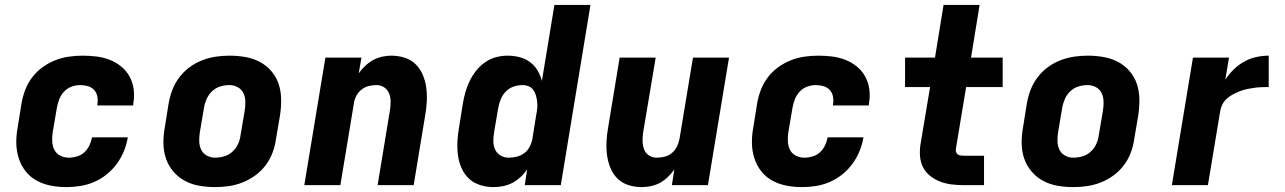

<svg xmlns="http://www.w3.org/2000/svg" viewBox="-20 -755 5240 783"><path d="M251 8Q218 8 187 2Q156 -4 129.5 -18.5Q103 -33 84.5 -56.5Q66 -80 56.5 -109.5Q47 -139 46.5 -171Q46 -203 52 -235L68 -335Q73 -363 83.5 -390Q94 -417 112 -440.5Q130 -464 154.5 -481.5Q179 -499 206 -509.5Q233 -520 261 -524Q289 -528 317 -528Q346 -528 374 -524.5Q402 -521 427.5 -511Q453 -501 474 -484Q495 -467 508 -443.5Q521 -420 525 -392Q529 -364 524 -335L523 -325H377V-329Q380 -345 377 -361Q374 -377 364 -388Q354 -399 338.5 -403.5Q323 -408 307 -408Q289 -408 271.5 -401.5Q254 -395 241 -381Q228 -367 221.5 -350Q215 -333 212 -316L195 -216Q192 -197 193 -178Q194 -159 202 -143.5Q210 -128 226 -120Q242 -112 261 -112Q277 -112 294 -117Q311 -122 324 -134Q337 -146 344.5 -162Q352 -178 355 -194V-195H501V-193Q496 -165 485 -138Q474 -111 456 -86.5Q438 -62 414 -43Q390 -24 363 -12.5Q336 -1 307.5 3.5Q279 8 251 8Z M857 8Q824 8 792.5 2.5Q761 -3 734 -17.5Q707 -32 687 -55.5Q667 -79 657 -108Q647 -137 646.5 -169.5Q646 -202 652 -235L668 -335Q673 -363 683.5 -390Q694 -417 712 -440.5Q730 -464 754 -481.5Q778 -499 805.5 -509.5Q833 -520 860.5 -524Q888 -528 916 -528Q949 -528 980.5 -522.5Q1012 -517 1039.5 -502.5Q1067 -488 1087 -464.5Q1107 -441 1116.5 -412Q1126 -383 1126.5 -350.5Q1127 -318 1122 -285L1105 -185Q1101 -157 1090.5 -130Q1080 -103 1062 -79.5Q1044 -56 1019.5 -38.5Q995 -21 968 -10.5Q941 0 913 4Q885 8 857 8ZM857 -112Q876 -112 894.5 -117.5Q913 -123 928 -136.5Q943 -150 951 -168Q959 -186 961 -204L978 -304Q981 -323 980.5 -341.5Q980 -360 972.5 -375.5Q965 -391 949.5 -399.5Q934 -408 916 -408Q897 -408 878.5 -402.5Q860 -397 845.5 -383.5Q831 -370 823 -352Q815 -334 812 -316L795 -216Q792 -197 792.5 -178.5Q793 -160 800.5 -144.5Q808 -129 823.5 -120.5Q839 -112 857 -112Z M1221 0 1307 -520H1454L1443 -456Q1455 -473 1470 -487Q1485 -501 1502.5 -510.5Q1520 -520 1539 -524Q1558 -528 1576 -528Q1605 -528 1631 -519.5Q1657 -511 1675.5 -492.5Q1694 -474 1704.5 -449Q1715 -424 1718.5 -397Q1722 -370 1720.5 -341.5Q1719 -313 1714 -285L1667 0H1520L1570 -304Q1573 -322 1573 -340Q1573 -358 1567 -373.5Q1561 -389 1547 -398.5Q1533 -408 1515 -408Q1499 -408 1483 -404Q1467 -400 1453.5 -389Q1440 -378 1432.5 -363Q1425 -348 1423 -332L1368 0Z M1993 8Q1964 8 1937.5 -0.5Q1911 -9 1892 -27Q1873 -45 1862 -70Q1851 -95 1847.5 -122.5Q1844 -150 1845.5 -178.5Q1847 -207 1852 -235L1868 -335Q1872 -358 1878.5 -381Q1885 -404 1896 -426Q1907 -448 1922.5 -467.5Q1938 -487 1959 -501.5Q1980 -516 2003.5 -522Q2027 -528 2050 -528Q2075 -528 2098.5 -522Q2122 -516 2141 -502Q2160 -488 2172 -468Q2184 -448 2190 -425L2241 -735H2388L2267 0H2120L2130 -65Q2119 -48 2103.5 -33.5Q2088 -19 2070 -9.5Q2052 0 2032 4Q2012 8 1993 8ZM2054 -112Q2070 -112 2087 -116Q2104 -120 2118 -130.5Q2132 -141 2140 -156.5Q2148 -172 2151 -188L2167 -288Q2170 -301 2171 -314.5Q2172 -328 2170.5 -341Q2169 -354 2165.5 -366Q2162 -378 2155 -388Q2148 -398 2136 -403Q2124 -408 2111 -408Q2093 -408 2075 -402Q2057 -396 2043.5 -382.5Q2030 -369 2022.5 -351Q2015 -333 2012 -316L1995 -216Q1992 -197 1992 -179Q1992 -161 1999 -145.5Q2006 -130 2021 -121Q2036 -112 2054 -112Z M2597 8Q2568 8 2542 -0.5Q2516 -9 2497.5 -27.5Q2479 -46 2469 -71Q2459 -96 2455.5 -123Q2452 -150 2453.5 -178.5Q2455 -207 2460 -235L2507 -520H2654L2603 -216Q2600 -198 2600.5 -180Q2601 -162 2606.5 -146.5Q2612 -131 2626 -121.5Q2640 -112 2658 -112Q2674 -112 2690.5 -116Q2707 -120 2720 -131Q2733 -142 2740.5 -157Q2748 -172 2751 -188L2806 -520H2953L2867 0H2720L2730 -64Q2718 -47 2703.5 -33Q2689 -19 2671.5 -9.5Q2654 0 2634.5 4Q2615 8 2597 8Z M3251 8Q3218 8 3187 2Q3156 -4 3129.5 -18.5Q3103 -33 3084.5 -56.5Q3066 -80 3056.5 -109.5Q3047 -139 3046.5 -171Q3046 -203 3052 -235L3068 -335Q3073 -363 3083.5 -390Q3094 -417 3112 -440.5Q3130 -464 3154.5 -481.5Q3179 -499 3206 -509.5Q3233 -520 3261 -524Q3289 -528 3317 -528Q3346 -528 3374 -524.5Q3402 -521 3427.5 -511Q3453 -501 3474 -484Q3495 -467 3508 -443.5Q3521 -420 3525 -392Q3529 -364 3524 -335L3523 -325H3377V-329Q3380 -345 3377 -361Q3374 -377 3364 -388Q3354 -399 3338.5 -403.5Q3323 -408 3307 -408Q3289 -408 3271.5 -401.5Q3254 -395 3241 -381Q3228 -367 3221.5 -350Q3215 -333 3212 -316L3195 -216Q3192 -197 3193 -178Q3194 -159 3202 -143.5Q3210 -128 3226 -120Q3242 -112 3261 -112Q3277 -112 3294 -117Q3311 -122 3324 -134Q3337 -146 3344.5 -162Q3352 -178 3355 -194V-195H3501V-193Q3496 -165 3485 -138Q3474 -111 3456 -86.5Q3438 -62 3414 -43Q3390 -24 3363 -12.5Q3336 -1 3307.5 3.5Q3279 8 3251 8Z M3993 0H3909Q3884 0 3860 -3Q3836 -6 3814 -14.5Q3792 -23 3773.5 -37.5Q3755 -52 3744.5 -72.5Q3734 -93 3732 -117.5Q3730 -142 3734 -167L3773 -400H3671V-520H3793L3828 -735H3975L3940 -520H4069V-400H3920L3878 -147Q3877 -141 3879 -135Q3881 -129 3885.5 -125.5Q3890 -122 3896.5 -121Q3903 -120 3909 -120H3993Z M4357 8Q4324 8 4292.5 2.5Q4261 -3 4234 -17.5Q4207 -32 4187 -55.5Q4167 -79 4157 -108Q4147 -137 4146.5 -169.5Q4146 -202 4152 -235L4168 -335Q4173 -363 4183.5 -390Q4194 -417 4212 -440.5Q4230 -464 4254 -481.5Q4278 -499 4305.5 -509.5Q4333 -520 4360.5 -524Q4388 -528 4416 -528Q4449 -528 4480.5 -522.5Q4512 -517 4539.5 -502.5Q4567 -488 4587 -464.5Q4607 -441 4616.5 -412Q4626 -383 4626.5 -350.5Q4627 -318 4622 -285L4605 -185Q4601 -157 4590.5 -130Q4580 -103 4562 -79.5Q4544 -56 4519.5 -38.5Q4495 -21 4468 -10.5Q4441 0 4413 4Q4385 8 4357 8ZM4357 -112Q4376 -112 4394.5 -117.5Q4413 -123 4428 -136.5Q4443 -150 4451 -168Q4459 -186 4461 -204L4478 -304Q4481 -323 4480.5 -341.5Q4480 -360 4472.5 -375.5Q4465 -391 4449.5 -399.5Q4434 -408 4416 -408Q4397 -408 4378.5 -402.5Q4360 -397 4345.5 -383.5Q4331 -370 4323 -352Q4315 -334 4312 -316L4295 -216Q4292 -197 4292.5 -178.5Q4293 -160 4300.5 -144.5Q4308 -129 4323.5 -120.5Q4339 -112 4357 -112Z M4759 0 4845 -520H4992L4977 -430Q4992 -453 5011.5 -472Q5031 -491 5054.5 -504Q5078 -517 5103.5 -522.5Q5129 -528 5154 -528V-400Q5139 -400 5125 -399.5Q5111 -399 5096 -397Q5081 -395 5066.5 -392Q5052 -389 5037.5 -383.5Q5023 -378 5009.5 -371Q4996 -364 4984 -353.5Q4972 -343 4965 -329Q4958 -315 4956 -301L4906 0Z"/></svg>

Font: Iosevka Aile Heavy Oblique
Style: Regular
Weight: 900
Italic angle: -9°
Designer: Belleve Invis
Foundry: Belleve Invis
Version: Version 31.1.0; ttfautohint (v1.8.4)